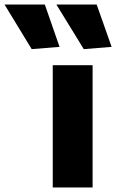

<svg xmlns="http://www.w3.org/2000/svg" viewBox="-167 -828 513 848"><path d="M-27 -611 -147 -808H31L96 -621ZM203 -611 82 -808H260L326 -621ZM66 -540H242V0H66Z"/></svg>

Font: Encode Sans Wide
Style: Bold
Weight: 700
Designer: Pablo Impallari, Andres Torresi
Foundry: Pablo Impallari, Andres Torresi
Version: Version 1.000; ttfautohint (v1.00) -l 8 -r 50 -G 200 -x 14 -